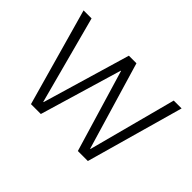

<svg xmlns="http://www.w3.org/2000/svg" viewBox="-99 -731 950 950"><g transform="rotate(45 376.0 -256.0)"><path d="M33 -512H89L212 -51H214L350 -512H403L540 -51H542L664 -512H719L575 0H505L376 -431H374L246 0H177Z"/></g></svg>

Font: Plexus Sans Light
Style: Regular
Weight: 300
Version: Version 2.001;PS 002.001;hotconv 1.0.70;makeotf.lib2.5.58329